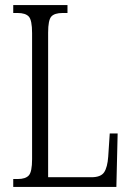

<svg xmlns="http://www.w3.org/2000/svg" viewBox="-20 -734 515 754"><path d="M32 0V-31H50Q80 -31 93 -45Q106 -59 106 -109V-604Q106 -655 93 -669Q80 -683 49 -683H32V-714H245V-683H226Q194 -683 181.5 -669Q169 -655 169 -606V-38H339Q376 -38 389 -57.5Q402 -77 405 -119L411 -210H442L437 0Z"/></svg>

Font: Noto Serif Sinhala ExtraCondensed Light
Style: Regular
Weight: 300
Width: 2
Designer: Jelle Bosma - Monotype Design Team
Foundry: Monotype Imaging Inc.
Version: Version 2.007; ttfautohint (v1.8.4.7-5d5b)